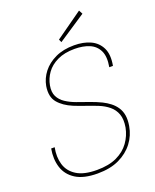

<svg xmlns="http://www.w3.org/2000/svg" viewBox="-163 -978 870 1081"><g transform="rotate(-20 272.0 -437.0)"><path d="M232 12Q149 12 101.5 -18Q54 -48 38 -98.5Q22 -149 33 -210H54Q43 -155 56.5 -109Q70 -63 113.5 -35.5Q157 -8 235 -8Q306 -8 354 -30.5Q402 -53 430 -92Q458 -131 467 -178Q475 -225 463.5 -256.5Q452 -288 426.5 -309Q401 -330 367.5 -343.5Q334 -357 298.5 -369Q263 -381 231 -394Q176 -417 146.5 -452.5Q117 -488 127 -550Q135 -594 163.5 -630.5Q192 -667 239.5 -689.5Q287 -712 352 -712Q408 -712 449.5 -693Q491 -674 511 -633.5Q531 -593 519 -528H497Q508 -589 490.5 -625Q473 -661 435.5 -676.5Q398 -692 348 -692Q287 -692 244.5 -671.5Q202 -651 178.5 -618Q155 -585 148 -546Q141 -507 154 -481Q167 -455 193.5 -437.5Q220 -420 254 -407.5Q288 -395 324.5 -382.5Q361 -370 394 -354Q418 -342 438 -326.5Q458 -311 472 -290Q486 -269 490.5 -242Q495 -215 489 -179Q480 -125 447.5 -82Q415 -39 361.5 -13.5Q308 12 232 12ZM292 -753 284 -771 446 -886 458 -863Z"/></g></svg>

Font: DM Sans 11pt Thin
Style: Italic
Weight: 250
Italic angle: -10°
Version: Version 4.004;gftools[0.9.30]